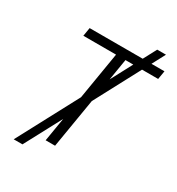

<svg xmlns="http://www.w3.org/2000/svg" viewBox="-211 -950 1078 1172"><g transform="rotate(30 327.5 -364.0)"><path d="M65.7 92.3 293.3 -335.6 348.4 -667.6H117.9L127.8 -727.3H501.8L550.8 -819.6H612.6L563.6 -727.3H655.2L645.2 -667.6H531.6L361.9 -348L304 0H237.6L265.3 -166.5L127.5 92.3ZM389.9 -517 469.8 -667.6H414.8Z"/></g></svg>

Font: Inter P Light
Style: Italic
Weight: 300
Italic angle: 9.39999°
Designer: Rasmus Andersson
Foundry: rsms
Version: Version 3.018;git-588b23468